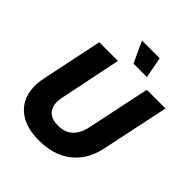

<svg xmlns="http://www.w3.org/2000/svg" viewBox="-251 -1096 1265 1265"><g transform="rotate(45 381.5 -463.0)"><path d="M323 10Q218 10 152 -30Q86 -70 62 -140.5Q38 -211 57 -302L146 -729H320L231 -296Q221 -247 232 -214Q243 -181 271 -164.5Q299 -148 341 -148Q387 -148 418.5 -165.5Q450 -183 469.5 -216Q489 -249 498 -296L589 -729H763L665 -262Q646 -170 598.5 -110Q551 -50 481.5 -20Q412 10 323 10ZM405 -789 337 -936H502L530 -789Z"/></g></svg>

Font: Mona Sans ExtraLight ExtraBold
Style: Italic
Weight: 800
Italic angle: -11.6951°
Version: Version 2.000